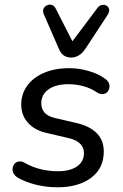

<svg xmlns="http://www.w3.org/2000/svg" viewBox="-20 -785 523 814"><path d="M224 9Q176 9 132 -2Q88 -13 57 -31Q43 -39 37.5 -50Q32 -61 33.5 -72Q35 -83 42 -91Q49 -99 60.5 -100.5Q72 -102 86 -94Q118 -76 153 -67.5Q188 -59 225 -59Q277 -59 306.5 -79.5Q336 -100 336 -136Q336 -160 319.5 -176Q303 -192 273 -199L179 -221Q128 -232 99 -264Q70 -296 70 -342Q70 -386 94.5 -420.5Q119 -455 165 -475.5Q211 -496 274 -496Q313 -496 354 -484.5Q395 -473 423 -453Q436 -445 441 -433.5Q446 -422 443.5 -411.5Q441 -401 434 -394Q427 -387 415.5 -386Q404 -385 390 -394Q365 -411 334 -419.5Q303 -428 270 -428Q216 -428 185.5 -406Q155 -384 155 -347Q155 -324 168.5 -308Q182 -292 212 -285L306 -263Q361 -250 390.5 -220Q420 -190 420 -143Q420 -71 366 -31Q312 9 224 9ZM282 -541Q264 -541 251 -549.5Q238 -558 230 -577L166 -724Q160 -738 164.5 -748Q169 -758 179 -762.5Q189 -767 199.5 -764Q210 -761 216 -749L287 -610L393 -751Q401 -762 412 -764Q423 -766 431.5 -761Q440 -756 442.5 -746.5Q445 -737 437 -723L342 -578Q330 -560 314.5 -550.5Q299 -541 282 -541Z"/></svg>

Font: Nunito ExtraLight Medium
Style: Italic
Weight: 500
Italic angle: -9°
Version: Version 3.602